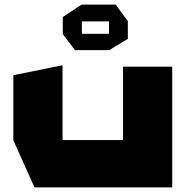

<svg xmlns="http://www.w3.org/2000/svg" viewBox="-20 -815 807 835"><path d="M515 0V-525H729V0H516ZM130 0 38 -205V-206H515V0ZM38 -206V-488L251 -531H252V-206ZM336 -722V-795H483L536 -723V-722ZM306 -597 253 -667V-668H454V-597ZM253 -668V-741L335 -795H336V-668ZM454 -597V-722H536V-646L455 -597Z"/></svg>

Font: Foldit ExtraBold
Style: Regular
Weight: 800
Version: Version 1.003